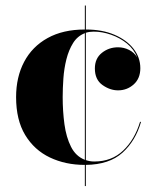

<svg xmlns="http://www.w3.org/2000/svg" viewBox="-20 -574 564 680"><path d="M284 -554.5V-469.5Q342 -469.5 385.2 -451Q428.5 -432.5 452.8 -401.5Q477 -370.5 477 -332.5Q477 -296 453.5 -275Q430 -254 398 -254Q369.5 -254 342.8 -273Q316 -292 316 -331.5Q316 -367 340.8 -386.8Q365.5 -406.5 398 -406.5Q419 -406.5 437.2 -397.2Q455.5 -388 466 -370.5Q454.5 -399.5 429.8 -419.8Q405 -440 373.5 -451Q342 -462 312 -462Q297 -462 284 -458V-7Q298 -2 314 -2Q375.5 -2 416.2 -40.8Q457 -79.5 476 -142.5H479.5Q460.5 -75.5 413.8 -33.2Q367 9 284 10V85H280.5V10H280Q212 10 156.8 -16.2Q101.5 -42.5 69.2 -95.8Q37 -149 37 -230Q37 -301 65.5 -355Q94 -409 148.5 -439.2Q203 -469.5 280.5 -469.5V-554.5ZM202 -230Q202 -180.5 208.2 -134.2Q214.5 -88 231.5 -54.2Q248.5 -20.5 280.5 -8V-456.5Q254.5 -446.5 239 -421.8Q223.5 -397 215.2 -364.2Q207 -331.5 204.5 -296.2Q202 -261 202 -230Z"/></svg>

Font: Bodoni* 48pt
Style: Bold
Weight: 700
Version: Version 2.3